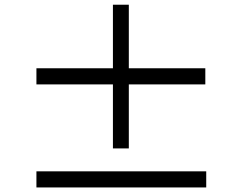

<svg xmlns="http://www.w3.org/2000/svg" viewBox="-20 -824 1040 826"><path d="M863.3 -530.3V-460.9H534.2V-185.5H465.8V-460.9H136.7V-530.3H465.8V-803.7H534.2V-530.3ZM136.7 -86.9H867.2V-17.6H136.7Z"/></svg>

Font: Gen Shin Gothic Monospace Regular
Style: Regular
Weight: 400
Designer: [Source Han Sans]
Ryoko NISHIZUKA  (kana & ideographs); Paul D. Hunt (Latin, Greek & Cyrillic); Wenlong ZHANG  (bopomofo
Version: Version 1.002.20150607